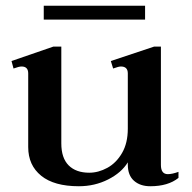

<svg xmlns="http://www.w3.org/2000/svg" viewBox="-20 -637 668 667"><path d="M484 -569H132V-617H484ZM600 -40V-19Q564 10 502 10Q467 10 445.5 -9Q424 -28 424 -65V-73Q402 -37 355.5 -13.5Q309 10 254 10Q168 10 123 -26.5Q78 -63 78 -126V-382Q78 -406 55 -406Q46 -406 27 -399L20 -425L165 -475H193V-139Q193 -88 218.5 -62.5Q244 -37 290 -37Q322 -37 353 -54Q384 -71 404 -105.5Q424 -140 424 -190V-382Q424 -406 400 -406Q392 -406 373 -399L365 -425L515 -475H539V-64Q539 -32 563 -32Q578 -32 600 -40Z"/></svg>

Font: Taviraj Medium
Style: Regular
Weight: 500
Designer: Katatrad Team
Foundry: CadsonDemak
Version: Version 1.001